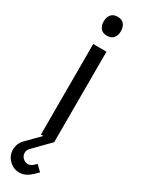

<svg xmlns="http://www.w3.org/2000/svg" viewBox="-297 -870 855 1157"><g transform="rotate(30 130.5 -291.0)"><path d="M161.1 163.1 199.2 200.2Q192.9 206.5 186.3 212.9Q179.7 219.2 173.8 225.1Q135.3 262.2 95.2 264.2Q53.2 265.6 22.2 237.1Q-8.8 208.5 -11.2 167Q-12.7 119.1 22.9 85L106.9 0H89.8V-629.9H182.1V0L74.2 109.9Q58.1 126 60.1 147.9Q61 166.5 76.2 180.4Q91.3 194.3 110.8 193.8Q129.4 192.4 142.1 181.2Q152.3 171.9 161.1 163.1ZM136.2 -713.9Q106.9 -713.9 91.6 -731.7Q76.2 -749.5 76.2 -779.8Q76.2 -810.1 91.8 -828.1Q107.4 -846.2 136.2 -846.2Q165.5 -846.2 180.7 -828.1Q195.8 -810.1 195.8 -779.8Q195.8 -749.5 180.4 -731.7Q165 -713.9 136.2 -713.9Z"/></g></svg>

Font: Sinkin Sans 400 Regular
Style: Regular
Weight: 400
Designer: Keith Bates
Foundry: K-Type
Version: Sinkin Sans (version 1.0)  by Keith Bates   •   © 2014   www